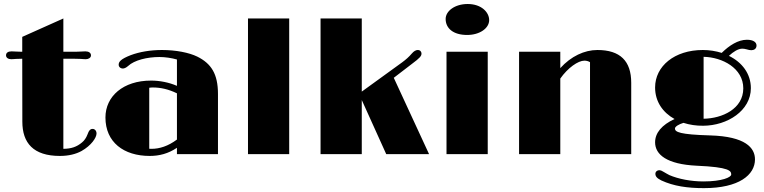

<svg xmlns="http://www.w3.org/2000/svg" viewBox="-20 -785 3894 978"><path d="M93.8 -165.5C93.8 -56.6 149.9 9.3 285.2 9.3C329.6 9.3 366.2 0 395 -15.6C445.3 -43.9 471.7 -84 471.7 -105C471.7 -118.7 462.9 -128.4 451.7 -128.4C440.9 -128.4 433.1 -122.1 424.8 -98.1C419.4 -84 409.7 -68.8 397.9 -59.6C371.1 -36.6 342.3 -27.3 302.7 -26.9V-485.8H356.4C373.5 -485.8 383.8 -485.4 392.1 -484.9C401.4 -484.4 407.7 -483.4 417 -483.4C430.7 -483.4 443.4 -490.7 443.4 -502.9C443.4 -516.6 431.2 -523.4 414.6 -523.4C409.2 -523.4 404.3 -522.9 394.5 -522.5C386.7 -522 377.9 -521.5 368.2 -521.5H302.7V-690.9L93.3 -597.2V-521.5H85.9C75.2 -521.5 66.9 -522 59.6 -522.5C49.3 -522.9 43.9 -523.4 39.1 -523.4C21.5 -523.4 10.7 -516.6 10.7 -502.9C10.7 -490.7 22.5 -483.4 37.1 -483.4C45.9 -483.4 52.2 -484.4 62 -484.9C68.8 -485.4 79.1 -485.8 93.3 -485.8Z M517.1 -186.5C517.1 -60.5 610.4 9.3 742.7 9.3C791.5 9.3 836.9 -2.4 881.3 -32.2V0H1090.3V-306.2C1090.3 -408.7 1055.7 -461.4 984.9 -496.6C942.9 -517.1 876 -530.3 805.2 -530.3C746.6 -530.3 690.9 -521 645.5 -503.9C595.2 -484.4 584.5 -470.2 584.5 -455.6C584.5 -444.8 592.8 -436 606.4 -436C613.3 -436 623 -440.4 632.3 -448.7C664.6 -479 730.5 -494.6 792 -494.6C820.8 -494.6 854 -489.7 881.3 -481.9V-347.7C839.8 -365.7 792.5 -374.5 749.5 -374.5C607.4 -374.5 517.1 -294.4 517.1 -186.5ZM740.2 -27.3V-337.9C746.1 -338.9 752.4 -339.4 758.8 -339.4C797.9 -339.4 838.4 -330.6 881.3 -309.6V-74.2C836.4 -40.5 792.5 -26.9 751.5 -26.9C747.6 -26.9 743.7 -26.9 740.2 -27.3Z M1243.2 0H1453.1V-690.9H1243.2Z M1612.8 0H1822.8V-275.4L1947.3 0H2165.5L1985.8 -388.7L2078.1 -459.5C2119.6 -490.2 2127 -500 2127 -512.2C2127 -522 2120.1 -530.3 2107.9 -530.3C2098.6 -530.3 2087.9 -524.4 2077.6 -512.2C2063 -495.1 2047.4 -481.4 2028.3 -467.3L1822.8 -318.4V-690.9H1612.8Z M2359.4 -606.9C2422.9 -606.9 2471.7 -640.6 2471.7 -682.6C2471.7 -722.2 2432.6 -764.6 2362.3 -764.6C2296.4 -764.6 2250 -728.5 2250 -688.5C2250 -640.1 2289.6 -606.9 2359.4 -606.9ZM2254.4 0H2464.4V-521.5H2254.4Z M2624 0H2834V-384.8C2872.6 -439.9 2924.8 -476.1 2957 -476.1C2967.8 -476.1 2978.5 -472.7 2985.4 -468.3V0H3195.3V-363.3C3195.3 -474.6 3138.7 -530.3 3022.9 -530.3C2957 -530.3 2888.7 -498.5 2834 -438V-521.5H2624Z M3316.9 -60.1C3316.9 2.9 3377.4 51.8 3528.3 59.1C3697.8 66.4 3704.6 85.9 3704.6 104C3704.6 117.7 3659.2 139.2 3563 139.2C3499 139.2 3435.1 126.5 3389.6 106.9C3379.9 102.1 3369.6 95.7 3361.8 91.3C3353 85.9 3346.2 82 3337.4 82C3328.6 82 3318.4 88.9 3318.4 100.1C3318.4 113.3 3326.2 123 3349.1 134.3C3411.6 163.1 3481 173.3 3565.9 173.3C3744.1 173.3 3825.7 106 3825.7 26.9C3825.7 -32.2 3776.9 -89.8 3598.6 -95.2C3441.4 -99.6 3418 -112.8 3418 -130.4C3418 -140.1 3438 -152.3 3461.4 -159.2C3492.2 -149.4 3526.4 -144 3562 -144.5C3685.5 -145 3804.7 -221.7 3804.7 -335.9C3804.7 -409.7 3759.8 -467.8 3692.9 -500.5C3715.3 -521.5 3740.2 -537.1 3760.7 -537.1C3765.1 -537.1 3776.4 -536.1 3783.2 -533.7C3793 -530.8 3799.8 -529.3 3807.1 -529.3C3820.3 -529.3 3833.5 -536.1 3833.5 -553.2C3833.5 -569.8 3817.4 -582.5 3784.7 -582.5C3739.7 -582.5 3694.8 -553.7 3656.2 -515.6C3626.5 -524.9 3593.8 -530.3 3560.1 -530.3C3416 -530.3 3316.9 -448.2 3316.9 -339.4C3316.9 -267.6 3356 -211.9 3416 -178.7C3351.1 -148.9 3316.9 -107.9 3316.9 -60.1ZM3564 -180.2V-495.6C3659.7 -493.7 3766.1 -437.5 3766.1 -335C3766.1 -230.5 3658.7 -181.6 3564 -180.2Z"/></svg>

Font: Limelight
Style: Regular
Weight: 400
Designer: Nicole Fally
Foundry: Nicole Fally
Version: Version 1.002